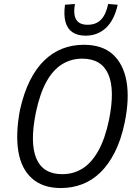

<svg xmlns="http://www.w3.org/2000/svg" viewBox="-20 -940 695 969"><path d="M287 9Q196 9 141.5 -39.5Q87 -88 72.5 -176.5Q58 -265 81 -386Q100 -471 131 -533Q162 -595 203.5 -635Q245 -675 295 -694.5Q345 -714 403 -714Q496 -714 549.5 -665.5Q603 -617 618.5 -529Q634 -441 609 -320Q591 -234 559.5 -172Q528 -110 487 -70Q446 -30 395.5 -10.5Q345 9 287 9ZM294 -61Q351 -61 396.5 -89.5Q442 -118 476 -178.5Q510 -239 530 -334Q561 -487 526.5 -565.5Q492 -644 395 -644Q339 -644 293 -615.5Q247 -587 214 -527Q181 -467 161 -372Q130 -219 163.5 -140Q197 -61 294 -61ZM412 -760Q371 -760 345.5 -777.5Q320 -795 310.5 -829.5Q301 -864 308 -916L358 -920Q349 -866 365 -840.5Q381 -815 422 -815Q465 -815 490 -841Q515 -867 526 -920L574 -916Q557 -839 515 -799.5Q473 -760 412 -760Z"/></svg>

Font: Nunito Sans 10pt Condensed
Style: Italic
Weight: 400
Width: 3
Italic angle: -9°
Designer: Vernon Adams
Foundry: Vernon Adams
Version: Version 3.101;gftools[0.9.27]